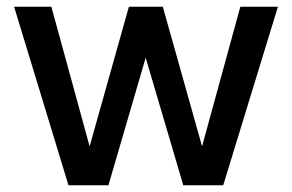

<svg xmlns="http://www.w3.org/2000/svg" viewBox="-20 -552 869 572"><path d="M184 0 22 -532H133L247 -116L364 -532H465L582 -116L696 -532H808L645 0H526L414 -380L303 0Z"/></svg>

Font: Geist Med
Style: Regular
Weight: 400
Designer: Basement.studio, Andrés Briganti, Mateo Zaragoza
Foundry: Basement.studio, Vercel, Andrés Briganti, Guido Ferreyra, Mateo Zaragoza
Version: Version 1.401